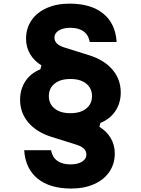

<svg xmlns="http://www.w3.org/2000/svg" viewBox="-20 -839 790 1077"><path d="M374.4 -683.1Q334.3 -683.1 309.9 -668Q285.4 -652.9 285.4 -628.1Q285.4 -608.7 299.2 -595.1Q312.9 -581.5 342.1 -572.4L481.1 -528.8Q565 -502.5 611.1 -448Q657.3 -393.5 657.3 -320.5Q657.3 -260.9 626.9 -215.6Q596.6 -170.4 541.6 -149L373 -200.2V-204.2H377Q431.5 -204.2 463.7 -230.2Q496 -256.2 496 -300Q496 -343.8 463.7 -369.8Q431.5 -395.8 377 -395.8H373L206.4 -449L212.4 -472.3Q170.4 -498.3 148.3 -536.7Q126.1 -575.2 126.1 -621.5Q126.1 -679.8 156.4 -724.6Q186.7 -769.3 242.3 -794Q297.9 -818.6 370.5 -818.6Q490.6 -818.6 559.1 -762.8Q627.7 -707 634.3 -603.4H483.7Q476.7 -642.6 448.9 -662.8Q421.2 -683.1 374.4 -683.1ZM375.6 83.1Q415.7 83.1 440.1 68Q464.6 52.9 464.6 28.1Q464.6 8.7 450.8 -4.9Q437.1 -18.5 407.9 -27.6L268.9 -71.2Q185 -97.5 138.9 -152Q92.7 -206.5 92.7 -279.5Q92.7 -339.1 123.1 -384.4Q153.4 -429.6 208.4 -451L377 -399.8V-395.8H373Q318.5 -395.8 286.3 -369.8Q254 -343.8 254 -300Q254 -256.2 286.3 -230.2Q318.5 -204.2 373 -204.2H377L543.6 -151L537.6 -127.7Q579.6 -101.7 601.7 -63.3Q623.9 -24.8 623.9 21.5Q623.9 79.8 593.6 124.6Q563.3 169.3 507.7 194Q452.1 218.6 379.5 218.6Q259.4 218.6 190.9 162.8Q122.3 107 115.7 3.4H266.3Q273.3 42.6 301.1 62.8Q328.8 83.1 375.6 83.1Z"/></svg>

Font: Martian Mono VF sWd Rg
Style: Regular
Weight: 400
Width: 6
Monospace: yes
Designer: Roman Shamin
Foundry: Evil Martians
Version: Version 1.100